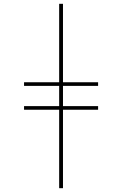

<svg xmlns="http://www.w3.org/2000/svg" viewBox="-20 -843 640 1006"><path d="M290 143V-268H106V-287H290V-393H106V-412H290V-823H310V-412H494V-393H310V-287H494V-268H310V143Z"/></svg>

Font: Iosevka Curly Slab ThEx
Style: Regular
Weight: 100
Width: 7
Monospace: yes
Designer: Belleve Invis
Foundry: Belleve Invis
Version: Version 11.1.0; ttfautohint (v1.8.3)